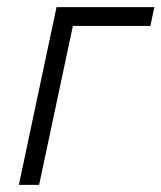

<svg xmlns="http://www.w3.org/2000/svg" viewBox="-20 -520 454 540"><path d="M139 -500 33 0H90L185 -447H403L414 -500Z"/></svg>

Font: Advent Pro
Style: Italic
Weight: 400
Italic angle: -12°
Designer: VivaRado, Andreas Kalpakidis
Foundry: VivaRado, Andreas Kalpakidis
Version: Version 3.000